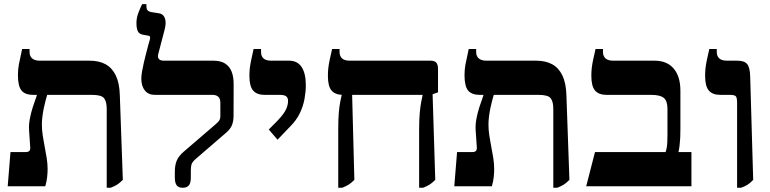

<svg xmlns="http://www.w3.org/2000/svg" viewBox="-20 -878 3629 905"><path d="M483 7V-364.2Q483 -399.8 470.3 -415.3Q457.6 -430.8 414.2 -430.8H136.7Q98.2 -430.8 81.3 -451.4Q64.5 -472.1 64.5 -524.3Q64.5 -549.4 68.9 -574Q73.4 -598.6 84.3 -647H119.4V-632.6Q119.4 -612.8 132 -602.4Q144.6 -592 166.3 -592H401.8Q446.7 -592 477.7 -575.1Q508.7 -558.1 526 -522Q543.2 -486 544.8 -429.1L559 -30.2Q545.1 -16.3 533 -8.3Q520.8 -0.4 501.5 7ZM16.3 0 29.4 -161.2H100Q113.1 -161.2 118.2 -166.5Q123.4 -171.9 122.4 -184.5L117 -264.5Q115.4 -289.1 120.3 -316.4Q125.2 -343.8 134.4 -372.6Q143.6 -401.5 153.5 -428.2V-465.1H202.4V-430.8Q199.1 -419.9 194.8 -403.9Q190.5 -387.9 186.6 -368.9Q182.6 -349.9 180 -329.8Q177.4 -309.6 177.4 -290.8Q177.4 -266.1 181.4 -239.3Q185.4 -212.5 190.9 -185Q196.4 -157.6 200.4 -131.5Q204.4 -105.4 204.4 -81.1Q204.4 -64.1 202.3 -43.7Q200.1 -23.3 193.4 0Z M841.2 7Q822.6 7 813.4 -3.8Q804.1 -14.6 804.1 -41.6V-69.6Q804.1 -98.9 813 -120.8Q822 -142.8 846.3 -163.3L996.8 -292.7Q1009.8 -303.8 1014.2 -311.3Q1018.6 -318.7 1018.6 -329.6V-394.7Q1018.6 -413 1008.9 -421.9Q999.2 -430.8 981.9 -430.8H710.2Q679.4 -430.8 662.7 -451.6Q646.1 -472.3 646.1 -508Q646.1 -521 649.6 -541.6Q653.1 -562.1 658.5 -585.1Q663.9 -608.1 669.6 -629.7Q675.2 -651.2 679.5 -667.6Q683.9 -684 686.1 -690.2Q688.6 -700.1 687 -704.5Q685.5 -708.9 678.8 -709.9L653.4 -714.5Q635.6 -717.6 629.3 -731.4Q623.1 -745.1 623.1 -769.4Q623.1 -795 633.4 -820.7Q643.6 -846.4 650.1 -858.5H670.1V-849.7Q670.1 -835.9 675.5 -829.4Q681 -823 696.2 -820.4L729.4 -815.4Q750 -812.4 757.5 -791.4Q764.9 -770.3 755.1 -734.8L726.2 -624.4Q722.1 -609.5 728.3 -600.7Q734.4 -592 752.5 -592H985Q1020 -592 1041.1 -578.5Q1062.2 -565.1 1071.7 -540.5Q1081.3 -516 1081.3 -481.4L1080.9 -332.9Q1080.9 -308.1 1073.8 -289.3Q1066.7 -270.5 1046.7 -253.2L904.1 -130.2Q888.5 -117.2 884 -106.2Q879.5 -95.1 879.5 -75.7V-41.6Q879.5 -14.8 870.1 -3.9Q860.6 7 841.2 7Z M1288.2 -219.5 1246.9 -267.5 1289.5 -310.5Q1317.9 -340.9 1327.8 -361.6Q1337.7 -382.3 1337.7 -402.1Q1337.7 -417.3 1328.9 -424Q1320.2 -430.8 1299.5 -430.8H1227.8Q1190.4 -430.8 1173 -451.4Q1155.6 -471.9 1155.6 -520.2Q1155.6 -539.3 1157.4 -555.9Q1159.3 -572.5 1163.7 -593.7Q1168 -614.9 1175.4 -647H1210.5V-632.6Q1210.5 -612.4 1222.5 -602.2Q1234.4 -592 1258.3 -592H1342.2Q1382 -592 1401.7 -562.1Q1421.5 -532.2 1421.5 -475.9Q1421.5 -445.9 1415.3 -411.8Q1409.1 -377.6 1393.2 -344.4Q1377.2 -311.1 1348 -282Z M1955.6 7V-267.7Q1955.6 -315.6 1958.5 -346Q1961.4 -376.5 1965.1 -395.9Q1968.7 -415.3 1971.7 -428.4V-430.8H1597.8Q1560.4 -430.8 1543 -451.1Q1525.6 -471.3 1525.6 -520.2Q1525.6 -539.3 1527.4 -556.3Q1529.3 -573.3 1533.7 -594.8Q1538 -616.2 1545.4 -647H1580.5V-633Q1580.5 -613.6 1592.2 -602.8Q1604 -592 1628.3 -592H2008.8Q2028.1 -592 2036.3 -583Q2044.6 -573.9 2044.6 -552.6V-442.7L2019.1 -433.7L2031.6 -30.2Q2017.7 -16.3 2005.5 -8.3Q1993.4 -0.4 1974.1 7ZM1574.3 7V-267.7Q1574.3 -315.6 1576.9 -346.3Q1579.6 -377 1583.5 -396.7Q1587.4 -416.4 1590.4 -429.5V-472H1638.7L1650.3 -30.2Q1636.4 -16.3 1624.2 -8.3Q1612.1 -0.4 1592.8 7Z M2588 7V-364.2Q2588 -399.8 2575.3 -415.3Q2562.6 -430.8 2519.2 -430.8H2241.7Q2203.2 -430.8 2186.3 -451.4Q2169.5 -472.1 2169.5 -524.3Q2169.5 -549.4 2173.9 -574Q2178.4 -598.6 2189.3 -647H2224.4V-632.6Q2224.4 -612.8 2237 -602.4Q2249.6 -592 2271.3 -592H2506.8Q2551.7 -592 2582.7 -575.1Q2613.7 -558.1 2631 -522Q2648.2 -486 2649.8 -429.1L2664 -30.2Q2650.1 -16.3 2638 -8.3Q2625.8 -0.4 2606.5 7ZM2121.3 0 2134.4 -161.2H2205Q2218.1 -161.2 2223.2 -166.5Q2228.4 -171.9 2227.4 -184.5L2222 -264.5Q2220.4 -289.1 2225.3 -316.4Q2230.2 -343.8 2239.4 -372.6Q2248.6 -401.5 2258.5 -428.2V-465.1H2307.4V-430.8Q2304.1 -419.9 2299.8 -403.9Q2295.5 -387.9 2291.6 -368.9Q2287.6 -349.9 2285 -329.8Q2282.4 -309.6 2282.4 -290.8Q2282.4 -266.1 2286.4 -239.3Q2290.4 -212.5 2295.9 -185Q2301.4 -157.6 2305.4 -131.5Q2309.4 -105.4 2309.4 -81.1Q2309.4 -64.1 2307.3 -43.7Q2305.1 -23.3 2298.4 0Z M2743.1 0 2784.5 -161.2H3117.3Q3121 -172 3122.8 -182.7Q3124.7 -193.5 3125.4 -208.3Q3126.1 -223.2 3126.1 -246.7V-364.9Q3126.1 -402 3108.9 -416.4Q3091.8 -430.8 3050.1 -430.8H2839.5Q2802.1 -430.8 2784.7 -451.4Q2767.3 -471.9 2767.3 -520.2Q2767.3 -539.3 2769.1 -556.3Q2771 -573.3 2775.4 -594.8Q2779.7 -616.2 2787.1 -647H2822.2V-633Q2822.2 -613.6 2833.9 -602.8Q2845.7 -592 2870 -592H3064.9Q3124 -592 3155.6 -554.7Q3187.1 -517.5 3187.1 -449.9V-268.1Q3187.1 -246.7 3186.2 -227.6Q3185.3 -208.6 3183.2 -192Q3181.2 -175.5 3177.9 -161.2H3239.1V0Z M3454.3 7V-393.6Q3454.3 -416.5 3448.7 -423.7Q3443.1 -430.8 3420.9 -430.8H3375.8Q3338.4 -430.8 3321 -451.4Q3303.6 -471.9 3303.6 -520.2Q3303.6 -539.3 3305.4 -556.3Q3307.3 -573.3 3311.7 -594.8Q3316 -616.2 3323.4 -647H3358.5V-633Q3358.5 -613.6 3370.2 -602.8Q3382 -592 3406.3 -592H3455.1Q3488.7 -592 3501.9 -576Q3515.1 -560 3516.1 -515.9L3530.2 -30Q3515.2 -14.5 3502.5 -6.6Q3489.8 1.3 3472.7 7Z"/></svg>

Font: Noto Serif Hebrew
Style: Regular
Weight: 400
Designer: Monotype Design Team
Foundry: Monotype Imaging Inc.
Version: Version 2.003